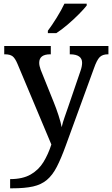

<svg xmlns="http://www.w3.org/2000/svg" viewBox="-20 -786 609 1043"><path d="M35 187Q103 187 146.5 162Q190 137 216 94.5Q242 52 259 -1L75 -439Q62 -470 48 -480.5Q34 -491 6 -491H3V-536H256V-491H253Q193 -491 193 -445Q193 -429 201 -407L271 -233Q285 -199 298 -159Q311 -119 315 -95Q321 -122 331.5 -151Q342 -180 351 -207L417 -400Q426 -425 426 -445Q426 -490 362 -491H359V-536H569V-491H566Q537 -491 521.5 -475.5Q506 -460 490 -414L338 3Q312 75 288.5 120.5Q265 166 234.5 191.5Q204 217 159.5 227Q115 237 46 237H35ZM240 -619Q262 -648 288 -690Q314 -732 330 -766H451V-756Q438 -739 409.5 -710Q381 -681 347.5 -652.5Q314 -624 286 -606H240Z"/></svg>

Font: Noto Serif Sinhala Medium
Style: Regular
Weight: 500
Designer: Jelle Bosma - Monotype Design Team
Foundry: Monotype Imaging Inc.
Version: Version 2.007; ttfautohint (v1.8.4.7-5d5b)